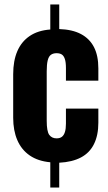

<svg xmlns="http://www.w3.org/2000/svg" viewBox="-20 -718 482 859"><path d="M205 121V8Q150 3 113 -22.5Q76 -48 57.5 -91Q39 -134 39 -191V-386Q39 -446 57.5 -489Q76 -532 113 -557Q150 -582 205 -586V-698H245V-588Q304 -586 342.5 -565.5Q381 -545 400.5 -507Q420 -469 420 -412V-357H275V-413Q275 -440 270 -454.5Q265 -469 256 -474.5Q247 -480 233 -480Q218 -480 208 -473Q198 -466 193.5 -448Q189 -430 189 -399V-178Q189 -130 200.5 -114.5Q212 -99 233 -99Q248 -99 257 -106Q266 -113 270.5 -127.5Q275 -142 275 -165V-232H420V-169Q420 -113 400.5 -73.5Q381 -34 342 -13.5Q303 7 245 10V121Z"/></svg>

Font: Oswald SemiBold
Style: Regular
Weight: 600
Designer: Vernon Adams
Foundry: Vernon Adams
Version: Version 4.100; ttfautohint (v1.8.1.43-b0c9)